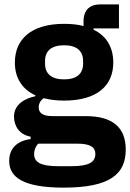

<svg xmlns="http://www.w3.org/2000/svg" viewBox="-20 -646 595 878"><path d="M555 38C555 -59 500 -115 372 -115H220C175 -115 157 -130 157 -155C157 -173 166 -188 180 -197C207 -190 238 -186 273 -186C425 -186 498 -255 498 -360C498 -427 469 -481 408 -510V-516H524V-626H441C391 -626 362 -602 362 -547V-527C336 -534 306 -537 273 -537C122 -537 48 -466 48 -360C48 -292 79 -239 142 -210V-206C93 -196 44 -168 44 -113C44 -68 70 -30 120 -21V-10C59 -2 22 32 22 90C22 166 89 212 271 212C485 212 555 149 555 38ZM416 58C416 96 386 114 306 114H246C166 114 136 96 136 58C136 42 142 24 155 11H335C394 11 416 28 416 58ZM273 -283C215 -283 186 -309 186 -355V-367C186 -413 215 -439 273 -439C331 -439 360 -413 360 -367V-355C360 -309 331 -283 273 -283Z"/></svg>

Font: IBM Plex Thai Looped
Style: Bold
Weight: 700
Designer: Mike Abbink, Paul van der Laan, Pieter van Rosmalen, Ben Mitchell, Mark Frömberg
Foundry: Bold Monday
Version: Version 1.0